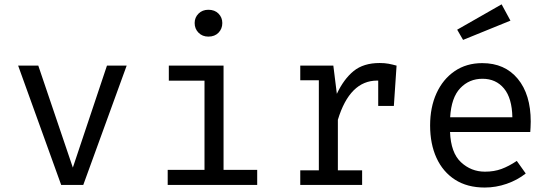

<svg xmlns="http://www.w3.org/2000/svg" viewBox="-20 -837 2502 869"><path d="M553.3 -540 356.9 0H256.9L62.1 -540H153.3L309.7 -78.5L464.1 -540Z M923.1 -792.8Q951.8 -792.8 969 -775.4Q986.2 -757.9 986.2 -732.8Q986.2 -706.7 969 -689Q951.8 -671.3 923.1 -671.3Q895.9 -671.3 878.5 -689Q861 -706.7 861 -732.8Q861 -757.9 878.5 -775.4Q895.9 -792.8 923.1 -792.8ZM991.8 -540V-68.2H1144.1V0H739V-68.2H905.6V-471.8H744.1V-540Z M1339 0V-66.2H1423.1V-473.8H1339V-540H1488.7L1504.6 -412.3Q1535.9 -479 1580.5 -515.4Q1625.1 -551.8 1698.5 -551.8Q1721 -551.8 1738.7 -548.5Q1756.4 -545.1 1774.9 -540L1762.6 -357.4H1691.8V-472.3Q1689.7 -472.3 1687.2 -472.3Q1563.1 -472.3 1509.2 -294.9V-66.2H1619V0Z M2016.9 -239.5Q2020.5 -145.6 2066.4 -102.8Q2112.3 -60 2174.9 -60Q2216.4 -60 2249.7 -72.3Q2283.1 -84.6 2319 -108.7L2359.5 -51.8Q2322.1 -22.1 2273.3 -5.1Q2224.6 11.8 2173.8 11.8Q2094.9 11.8 2039.7 -23.6Q1984.6 -59 1955.6 -122.3Q1926.7 -185.6 1926.7 -269.2Q1926.7 -351.3 1955.6 -414.9Q1984.6 -478.5 2037.7 -514.9Q2090.8 -551.3 2162.6 -551.3Q2264.6 -551.3 2323.3 -480.5Q2382.1 -409.7 2382.1 -286.7Q2382.1 -272.8 2381.3 -260.5Q2380.5 -248.2 2380 -239.5ZM2163.6 -480.5Q2103.6 -480.5 2063.1 -437.9Q2022.6 -395.4 2017.4 -306.2H2299Q2297.4 -392.8 2261 -436.7Q2224.6 -480.5 2163.6 -480.5ZM2250.3 -817.4 2290.3 -743.6 2075.9 -656.4 2049.2 -702.6Z"/></svg>

Font: FiraCode Nerd Font Mono
Style: Regular
Weight: 400
Monospace: yes
Designer: Carrois Corporate, Edenspiekermann AG, Nikita Prokopov
Foundry: Carrois Corporate, Edenspiekermann AG, Nikita Prokopov
Version: Version 6.002;Nerd Fonts 3.4.0